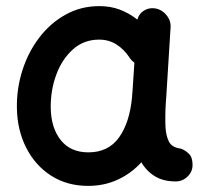

<svg xmlns="http://www.w3.org/2000/svg" viewBox="-20 -564 679 632"><path d="M558.1 33.2Q518.1 33.2 490.2 16.4Q462.4 -0.5 445.3 -29.8Q412.1 6.8 367.7 27.3Q323.2 47.9 270 47.9Q200.7 47.9 148.2 14.2Q95.7 -19.5 66.2 -77.9Q36.6 -136.2 35.6 -209Q34.7 -273.4 54 -333.3Q73.2 -393.1 109.6 -440.7Q146 -488.3 196.3 -516.1Q246.6 -543.9 307.1 -543.9Q343.3 -543.9 374 -532.5Q404.8 -521 432.1 -499.5Q437 -518.1 453.1 -528.6Q469.2 -539.1 489.3 -536.6Q512.2 -533.2 527.6 -514.6Q543 -496.1 541.5 -474.1L527.3 -245.6Q526.9 -236.3 525.9 -227.1Q524.4 -206.5 524.2 -182.6Q523.9 -158.7 524.9 -143.6Q526.4 -117.7 535.9 -98.1Q545.4 -78.6 575.2 -74.7Q589.4 -69.8 601.6 -58.1Q613.8 -46.4 613.8 -22Q614.3 0.5 597.7 16.8Q581.1 33.2 558.1 33.2ZM271 -62.5Q336.4 -62.5 371.6 -111.3Q406.7 -160.2 414.6 -243.7Q415 -247.6 415 -251Q415 -253.9 415.5 -256.3Q416 -258.8 416 -261.2L422.4 -357.9Q411.6 -365.2 405.3 -376Q387.7 -402.3 362.8 -418Q337.9 -433.6 306.2 -433.6Q255.9 -433.6 219.7 -401.1Q183.6 -368.7 164.8 -316.9Q146 -265.1 147 -207.5Q148.4 -142.1 180.4 -102.3Q212.4 -62.5 271 -62.5Z"/></svg>

Font: Mikhak-DS2-FD SemiBold
Style: Regular
Weight: 600
Designer: Amin Abedi
Version: Version 3.2